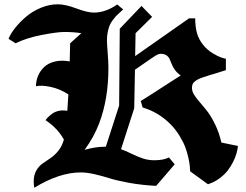

<svg xmlns="http://www.w3.org/2000/svg" viewBox="-20 -857 1154 901"><path d="M148.9 -452.1Q148.9 -478.5 158.9 -502Q168.9 -525.4 188 -543.2Q207 -561 238 -568.4Q269 -575.7 307.1 -568.8L309.1 -653.8Q314.9 -659.7 361.8 -701.2Q324.2 -707 282.7 -707Q248.5 -707 175.5 -692.9Q102.5 -678.7 53.2 -653.8L20 -674.8Q30.3 -700.2 52.5 -727.8Q74.7 -755.4 104.5 -780.3Q134.3 -805.2 173.3 -821Q212.4 -836.9 251 -836.9Q286.6 -836.9 338.4 -817.4Q390.1 -797.9 420.4 -797.9Q474.6 -797.9 528.8 -835L530.8 -835.9Q544.4 -823.2 558.1 -813Q554.7 -809.6 542 -798.1Q529.3 -786.6 523.9 -781Q518.6 -775.4 508.8 -762.2Q499 -749 494.4 -737.5Q489.7 -726.1 485.8 -708Q481.9 -689.9 481.9 -668.9Q481.9 -650.9 485.4 -607.7Q488.8 -564.5 488.8 -538.6Q488.8 -391.6 444.8 -276.9Q420.4 -212.9 377 -153.8Q427.7 -168.5 473.6 -168.5H476.6L539.1 -361.8L542 -722.2L644 -829.1L693.8 -777.8L616.2 -701.2L614.3 -593.8Q832.5 -746.6 867.2 -771H896Q896 -731.4 904.5 -700.9Q913.1 -670.4 936 -643.1Q953.1 -622.6 977.1 -607.9Q1001 -593.3 1014.9 -588.4Q1028.8 -583.5 1040 -581.1V-527.8Q1021 -521.5 997.6 -514.4Q974.1 -507.3 960.9 -503.4Q947.8 -499.5 932.4 -494.1Q917 -488.8 909.2 -484.6Q901.4 -480.5 893.8 -474.4Q886.2 -468.3 883.5 -460.9Q880.9 -453.6 880.9 -444.3Q880.9 -428.2 891.4 -411.6Q901.9 -395 918.5 -376.2Q935.1 -357.4 953.1 -334.2Q971.2 -311 989.7 -272.7Q1008.3 -234.4 1019 -188L1092.8 -172.9H1096.2V-169.9Q1094.7 -154.3 1089.6 -136.5Q1084.5 -118.7 1073.7 -96.9Q1063 -75.2 1048.1 -56.2Q1033.2 -37.1 1009.8 -19.8Q986.3 -2.4 958 6.8L956.1 7.8L872.1 -53.2V-55.2Q871.6 -67.9 870.4 -80.6Q869.1 -93.3 863.5 -118.7Q857.9 -144 849.1 -167.2Q840.3 -190.4 822.8 -219.2Q805.2 -248 782.2 -272Q725.1 -330.1 650.9 -352.1H649.9Q647.5 -356.9 645 -367.4Q642.6 -377.9 640.1 -382.8L642.1 -383.8Q669.4 -400.9 700.9 -421.1Q732.4 -441.4 769.8 -465.6Q807.1 -489.7 828.1 -502.9Q812 -513.7 801.3 -528.6Q790.5 -543.5 785.9 -556.2Q781.2 -568.8 775.9 -580.1Q770.5 -591.3 760.5 -597.9Q750.5 -604.5 733.4 -604.5Q728 -604.5 721.4 -601.8Q714.8 -599.1 703.6 -591.8Q692.4 -584.5 682.1 -577.4Q671.9 -570.3 651.1 -555.9Q630.4 -541.5 613.3 -529.8L609.9 -349.1L547.9 -156.7Q566.9 -150.4 596.4 -136Q626 -121.6 650.9 -113.3Q675.8 -105 703.6 -105Q747.6 -105 772.9 -118.2L799.8 -85.9L712.9 15.1H710.9Q644.5 11.7 585.9 1Q527.3 -9.8 493.7 -20.5Q460 -31.2 423.6 -39.6Q387.2 -47.9 358.9 -47.9Q258.8 -47.9 141.1 23.9Q138.2 11.2 138.2 -5.4Q138.2 -35.2 149.9 -55.9Q161.6 -76.7 179.7 -89.6Q197.8 -102.5 216.8 -115Q235.8 -127.4 253.7 -149.4Q271.5 -171.4 279.8 -202.1L277.3 -206.1Q274.9 -210.4 273.7 -212.4Q272.5 -214.4 269 -219.5Q265.6 -224.6 262.9 -228.3Q260.3 -231.9 255.6 -237.8Q251 -243.7 246.6 -248.3Q242.2 -252.9 236.1 -259Q230 -265.1 223.9 -270.3Q217.8 -275.4 210 -281.5Q202.1 -287.6 193.8 -293Q198.7 -300.3 205.3 -306.9Q211.9 -313.5 224.4 -323Q236.8 -332.5 255.6 -336.7Q274.4 -340.8 295.9 -336.9L300.8 -414.1Q261.2 -439.9 217.8 -449.2Q174.3 -458.5 148.9 -452.1Z"/></svg>

Font: KJV1611
Style: Regular
Weight: 400
Version: Version 3.6.1